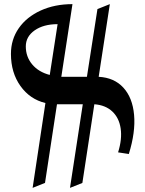

<svg xmlns="http://www.w3.org/2000/svg" viewBox="-20 -737 703 930"><path d="M33 -476Q33 -546 71 -600.5Q109 -655 177 -686Q245 -717 331 -717L277 -365H401L452 -693L512 -717L458 -365Q533 -361 577.5 -312.5Q622 -264 629.5 -180.5Q637 -97 604 9L552 1Q572 -63 564.5 -114.5Q557 -166 524 -197Q491 -228 437 -232L379 149L319 173L381 -232H256L198 149L138 173L200 -238Q125 -256 79 -320.5Q33 -385 33 -476ZM105 -512Q105 -462 136 -425Q167 -388 221 -374L259 -620Q191 -620 148 -590Q105 -560 105 -512Z"/></svg>

Font: Wittgenstein
Style: Regular
Weight: 400
Designer: Jörg Drees
Foundry: Jörg Drees
Version: Version 1.003;Glyphs 3.1.2 (3151)